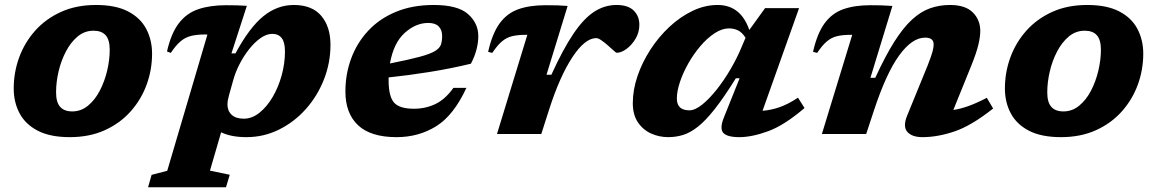

<svg xmlns="http://www.w3.org/2000/svg" viewBox="-20 -552 4766 791"><path d="M375.5 -531.5Q456.5 -531.5 507.5 -505Q558.5 -478.5 582.5 -432.8Q606.5 -387 606.5 -331Q606.5 -264.5 584 -203Q561.5 -141.5 518 -92.8Q474.5 -44 411.5 -15.5Q348.5 13 267.5 13Q186.5 13 135.5 -13.5Q84.5 -40 60.5 -85.5Q36.5 -131 36.5 -187.5Q36.5 -254 59 -315.5Q81.5 -377 125 -425.8Q168.5 -474.5 231.5 -503Q294.5 -531.5 375.5 -531.5ZM277.5 -93Q314 -93 342.8 -116.8Q371.5 -140.5 391.2 -178.5Q411 -216.5 421.5 -261Q432 -305.5 432 -347Q432 -388 415.2 -406.8Q398.5 -425.5 365.5 -425.5Q328.5 -425.5 300 -401.8Q271.5 -378 251.5 -339.8Q231.5 -301.5 221.2 -257.2Q211 -213 211 -171.5Q211 -130.5 227.8 -111.8Q244.5 -93 277.5 -93Z M926.5 168 911 219.5H590L604.5 168.5L669 151.5L834.5 -409.5Q831.5 -410 826.5 -410Q792 -410 768 -404.2Q744 -398.5 724.5 -382.2Q705 -366 683.5 -334L668 -340Q685 -415 717 -456.5Q749 -498 797.2 -514.2Q845.5 -530.5 911 -530.5Q938.5 -530.5 957 -530Q975.5 -529.5 997 -528L933.5 -332H950Q1007.5 -438.5 1064.8 -485Q1122 -531.5 1190.5 -531.5Q1265.5 -531.5 1303.5 -486.8Q1341.5 -442 1341.5 -367.5Q1341.5 -293 1314.5 -224.5Q1287.5 -156 1239.8 -102.5Q1192 -49 1129.2 -18Q1066.5 13 995.5 13Q932 13 891 -7L845 151ZM923 -158Q919.5 -145 918.2 -137Q917 -129 917 -122Q917 -95.5 934.2 -79.2Q951.5 -63 984.5 -63Q1018 -63 1048.5 -87.2Q1079 -111.5 1102.8 -151.5Q1126.5 -191.5 1140.2 -240.8Q1154 -290 1154 -340Q1154 -378 1140.5 -395.2Q1127 -412.5 1101.5 -412.5Q1078.5 -412.5 1054 -395.5Q1029.5 -378.5 1007 -350.2Q984.5 -322 967 -288Q949.5 -254 940.5 -220.5Z M1901.5 -190Q1849 -76.5 1776.8 -31.8Q1704.5 13 1614 13Q1507.5 13 1455.2 -36Q1403 -85 1403 -175Q1403 -247 1426.8 -311.2Q1450.5 -375.5 1496.8 -425.2Q1543 -475 1611 -503.2Q1679 -531.5 1767 -531.5Q1866 -531.5 1908.2 -494Q1950.5 -456.5 1950.5 -403Q1950.5 -377 1943.2 -348.5Q1936 -320 1920 -289.5Q1837 -269.5 1749.8 -255.5Q1662.5 -241.5 1581 -233Q1581 -227.5 1581 -221.5Q1581 -154.5 1603.5 -129.2Q1626 -104 1685 -104Q1733.5 -104 1774 -123.5Q1814.5 -143 1848 -190ZM1744.5 -457.5Q1692.5 -457.5 1647 -416.2Q1601.5 -375 1586.5 -290.5Q1664.5 -306 1708.2 -317.8Q1752 -329.5 1771.8 -341.5Q1791.5 -353.5 1796.5 -368.2Q1801.5 -383 1801.5 -404Q1801.5 -428.5 1787.5 -443Q1773.5 -457.5 1744.5 -457.5Z M2152.5 -408.5H2146Q2113 -408.5 2090 -403Q2067 -397.5 2048 -381.5Q2029 -365.5 2008 -334L1991 -338.5Q2008 -414 2038.5 -455.8Q2069 -497.5 2115.5 -514Q2162 -530.5 2226.5 -530.5Q2258 -530.5 2276.5 -530Q2295 -529.5 2318.5 -527.5L2231.5 -244H2251.5Q2300 -350.5 2343 -413.8Q2386 -477 2428.8 -504.2Q2471.5 -531.5 2520 -531.5Q2567.5 -531.5 2590.8 -508.5Q2614 -485.5 2614 -450Q2614 -418.5 2598.2 -392.2Q2582.5 -366 2560.8 -350.2Q2539 -334.5 2520.5 -334.5Q2518 -334.5 2506.5 -345Q2495 -355.5 2482.5 -366.5Q2470 -377.5 2457.2 -386.2Q2444.5 -395 2436.5 -395Q2390 -395 2338.2 -316.5Q2286.5 -238 2243 -103L2210 0H2027.5Z M2962.5 -68.5 3027 -229.5H3011.5Q2963 -151.5 2925.2 -103.5Q2887.5 -55.5 2855.5 -30.2Q2823.5 -5 2794 4Q2764.5 13 2733.5 13Q2695 13 2661.8 -2.2Q2628.5 -17.5 2607.8 -48.5Q2587 -79.5 2587 -127Q2587 -181.5 2606.2 -238.2Q2625.5 -295 2659.5 -347.5Q2693.5 -400 2738 -441.5Q2782.5 -483 2833.2 -507.2Q2884 -531.5 2936.5 -531.5Q3031.5 -531.5 3067 -428.5L3132 -518.5H3272L3121.5 -95.5Q3158 -98.5 3192.8 -110.8Q3227.5 -123 3267.5 -149.5L3294.5 -107Q3211.5 -36 3144.8 -11.5Q3078 13 3026 13Q2975 13 2959.5 -5Q2944 -23 2962.5 -68.5ZM2768.5 -146Q2768.5 -97.5 2820 -97.5Q2843.5 -97.5 2873 -121.2Q2902.5 -145 2933 -183.5Q2963.5 -222 2990 -267.5Q3016.5 -313 3034.5 -356.5L3051.5 -396.5Q3037 -419 3020.2 -427Q3003.5 -435 2983.5 -435Q2954.5 -435 2924 -415Q2893.5 -395 2865.8 -362.5Q2838 -330 2816 -291.2Q2794 -252.5 2781.2 -214.2Q2768.5 -176 2768.5 -146Z M3346.5 -334 3329.5 -338.5Q3346.5 -414 3377 -455.8Q3407.5 -497.5 3454 -514Q3500.5 -530.5 3565 -530.5Q3591.5 -530.5 3609.8 -530Q3628 -529.5 3656.5 -527.5L3566 -231.5H3586Q3627 -321 3664 -379.5Q3701 -438 3737.2 -471.2Q3773.5 -504.5 3812 -518Q3850.5 -531.5 3894 -531.5Q3957 -531.5 3987.8 -500.8Q4018.5 -470 4018.5 -424.5Q4018.5 -401.5 4011 -369Q4003.5 -336.5 3982.5 -284L3907.5 -99Q3936 -103 3969 -114.8Q4002 -126.5 4045.5 -149L4071.5 -105Q3982 -34 3912.2 -10.5Q3842.5 13 3780.5 13Q3737 13 3718 -8.8Q3699 -30.5 3717 -75L3802 -283Q3817 -321.5 3821.8 -339.5Q3826.5 -357.5 3826.5 -369Q3826.5 -397 3791.5 -397Q3737.5 -397 3684.2 -323.5Q3631 -250 3581 -98.5L3548.5 0H3366L3491 -408.5H3484.5Q3451.5 -408.5 3428.5 -403Q3405.5 -397.5 3386.5 -381.5Q3367.5 -365.5 3346.5 -334Z M4459 -531.5Q4540 -531.5 4591 -505Q4642 -478.5 4666 -432.8Q4690 -387 4690 -331Q4690 -264.5 4667.5 -203Q4645 -141.5 4601.5 -92.8Q4558 -44 4495 -15.5Q4432 13 4351 13Q4270 13 4219 -13.5Q4168 -40 4144 -85.5Q4120 -131 4120 -187.5Q4120 -254 4142.5 -315.5Q4165 -377 4208.5 -425.8Q4252 -474.5 4315 -503Q4378 -531.5 4459 -531.5ZM4361 -93Q4397.5 -93 4426.2 -116.8Q4455 -140.5 4474.8 -178.5Q4494.5 -216.5 4505 -261Q4515.5 -305.5 4515.5 -347Q4515.5 -388 4498.8 -406.8Q4482 -425.5 4449 -425.5Q4412 -425.5 4383.5 -401.8Q4355 -378 4335 -339.8Q4315 -301.5 4304.8 -257.2Q4294.5 -213 4294.5 -171.5Q4294.5 -130.5 4311.2 -111.8Q4328 -93 4361 -93Z"/></svg>

Font: Newsreader 6pt
Style: Bold Italic
Weight: 700
Italic angle: -17°
Designer: Hugues Gentile
Foundry: Production Type
Version: Version 1.003; ttfautohint (v1.8.3)